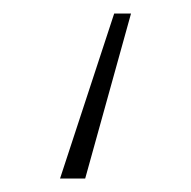

<svg xmlns="http://www.w3.org/2000/svg" viewBox="-20 -124 283 284"><path d="M173.8 -104 106 140.1H68.8L148.9 -104Z"/></svg>

Font: Fira Sans Compressed UltraLight
Style: Regular
Weight: 200
Width: 1
Designer: Carrois Corporate & Edenspiekermann AG
Foundry: Carrois Corporate GbR & Edenspiekermann AG
Version: Version 4.203;PS 004.203;hotconv 1.0.88;makeotf.lib2.5.64775